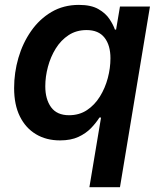

<svg xmlns="http://www.w3.org/2000/svg" viewBox="-20 -573 665 797"><path d="M478 204.1H351.1L399.4 -85H392.6Q378.9 -63 357.7 -41Q336.4 -19 305.2 -4.6Q273.9 9.8 229 9.8Q171.9 9.8 129.2 -15.9Q86.4 -41.5 62.5 -89.8Q38.6 -138.2 38.6 -207.5Q38.6 -271.5 56.4 -332.8Q74.2 -394 108.9 -443.8Q143.6 -493.7 193.6 -523.2Q243.7 -552.7 307.6 -552.7Q357.9 -552.7 388.2 -535.4Q418.5 -518.1 434.3 -494.1Q450.2 -470.2 457 -450.2H461.9L478 -545.9H602.5ZM266.6 -94.7Q309.1 -94.7 341.1 -116Q373 -137.2 394.8 -172.4Q416.5 -207.5 427.5 -249Q438.5 -290.5 438.5 -331.1Q438.5 -385.3 413.8 -416.7Q389.2 -448.2 339.4 -448.2Q296.9 -448.2 264.9 -427.2Q232.9 -406.2 211.4 -371.6Q189.9 -336.9 179 -295.9Q168 -254.9 168 -214.8Q168 -161.1 192.1 -127.9Q216.3 -94.7 266.6 -94.7Z"/></svg>

Font: Inter SemiBold
Style: Italic
Weight: 600
Italic angle: -9.3988°
Designer: Rasmus Andersson
Foundry: rsms
Version: Version 4.001;git-66647c0bb